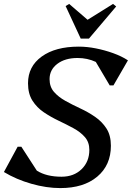

<svg xmlns="http://www.w3.org/2000/svg" viewBox="-28 -944 673 980"><path d="M280 16Q209 16 132 -6Q55 -28 -8 -66L62 -195H81L160 -73Q209 -42 286 -42Q349 -42 388.5 -80.5Q428 -119 428 -179Q428 -218 405.5 -244Q383 -270 347 -289.5Q311 -309 271 -328Q231 -347 195.5 -371Q160 -395 137.5 -430.5Q115 -466 115 -519Q115 -605 185 -655.5Q255 -706 374 -706Q416 -706 461.5 -697Q507 -688 550 -672.5Q593 -657 625 -636L551 -508H532L461 -628Q418 -648 368 -648Q304 -648 264.5 -618Q225 -588 225 -540Q225 -501 247.5 -475Q270 -449 306 -429Q342 -409 382 -390.5Q422 -372 457.5 -347.5Q493 -323 515.5 -288Q538 -253 538 -200Q538 -101 468.5 -42.5Q399 16 280 16ZM384 -747 307 -913 325 -924 419 -843 549 -924 565 -911 426 -747Z"/></svg>

Font: Platypi
Style: Italic
Weight: 400
Italic angle: -13°
Designer: David Sargent
Foundry: Bolt Cutter Type
Version: Version 1.200; ttfautohint (v1.8.4.7-5d5b)